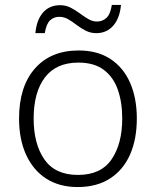

<svg xmlns="http://www.w3.org/2000/svg" viewBox="-20 -746 630 776"><path d="M533 -267Q533 -183 505.5 -121Q478 -59 424.5 -24.5Q371 10 294 10Q220 10 167 -24Q114 -58 85.5 -120.5Q57 -183 57 -267Q57 -396 121 -469Q185 -542 298 -542Q374 -542 426.5 -507.5Q479 -473 506 -411Q533 -349 533 -267ZM116 -267Q116 -164 159.5 -101.5Q203 -39 295 -39Q388 -39 431 -102Q474 -165 474 -267Q474 -333 456 -384Q438 -435 399 -464Q360 -493 297 -493Q207 -493 161.5 -433Q116 -373 116 -267ZM123 -612Q128 -666 154 -695.5Q180 -725 223 -725Q246 -725 265.5 -715Q285 -705 302.5 -692Q320 -679 337 -669Q354 -659 372 -659Q394 -659 410 -673.5Q426 -688 432 -726H469Q464 -672 437.5 -642Q411 -612 369 -612Q346 -612 326.5 -622Q307 -632 290 -645Q273 -658 256 -668Q239 -678 220 -678Q197 -678 182 -663.5Q167 -649 161 -612Z"/></svg>

Font: Noto Sans Lao Looped Light
Style: Regular
Weight: 300
Designer: Mark Frömberg, Ben Mitchell
Foundry: The Fontpad Ltd
Version: Version 1.002; ttfautohint (v1.8.4.7-5d5b)